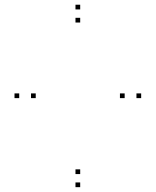

<svg xmlns="http://www.w3.org/2000/svg" viewBox="-20 -772 660 814"><path d="M578.5 -356V-376H558.5V-356ZM320 -732V-752H300V-732ZM61.5 -356V-376H41.5V-356ZM320 21.5V1.5H300V21.5ZM131.5 -356V-376H111.5V-356ZM320 -676.5V-696.5H300V-676.5ZM508.5 -356V-376H488.5V-356ZM320 -34V-54H300V-34Z"/></svg>

Font: Monaspace Xenon Dots Var
Style: Regular
Weight: 400
Designer: Riley Cran and the Lettermatic Team
Version: Version 1.100 (Monaspace Xenon Dots)